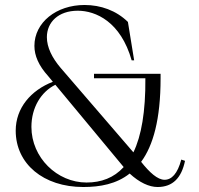

<svg xmlns="http://www.w3.org/2000/svg" viewBox="-20 -735 800 770"><path d="M722 -90 707 -95C692 -38 668 -14 640 -14C612 -14 580 -43 546 -86C594 -151 624 -256 624 -421V-439H357V-421H563C564 -287 547 -190 515 -124L223 -463C189 -503 168 -545 168 -586C168 -646 214 -692 292 -692C364 -692 464 -648 508 -493H518L493 -647C446 -693 384 -715 319 -715C206 -715 118 -645 118 -551C118 -512 135 -472 173 -430L192 -407C104 -373 43 -302 43 -211C43 -78 154 15 314 15C382 15 447 3 500 -39C539 -3 578 15 612 15C673 15 708 -22 722 -90ZM106 -226C106 -304 145 -367 202 -395L476 -65C437 -22 386 -3 327 -3C209 -3 106 -103 106 -226Z"/></svg>

Font: Sprat Light
Style: Regular
Weight: 300
Designer: Ethan Nakache
Foundry: Collletttivo
Version: Version 2.000;Glyphs 3.2 (3217)